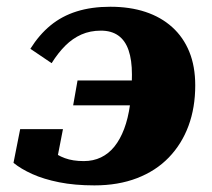

<svg xmlns="http://www.w3.org/2000/svg" viewBox="-20 -538 628 569"><path d="M447 -299.6 434.4 -225.8H196.8L209.8 -299.6ZM279.2 -447.2Q247.2 -447.2 221.2 -435.7Q195.2 -424.2 173.7 -402.8Q152.2 -381.4 133 -350.8L70 -393.4Q96 -435 129.7 -462.7Q163.4 -490.4 207.4 -504.2Q251.4 -518 307 -518Q365 -518 411.1 -502.7Q457.2 -487.4 490.3 -457.6Q523.4 -427.8 541 -384.6Q558.6 -341.4 558.6 -285Q558.6 -219 538.6 -165Q518.6 -111 480.3 -71.3Q442 -31.6 386.2 -10.1Q330.4 11.4 259.8 11.4Q201.4 11.4 155.4 2.2Q109.4 -7 75.7 -22.2Q42 -37.4 20 -55.4L39.8 -155.4H166.6L146.6 -52.6Q137.2 -52.6 129 -59Q120.8 -65.4 115.4 -75.8Q110 -86.2 108.5 -97.7Q107 -109.2 110.4 -120.4Q118.4 -105.2 133.6 -91.6Q148.8 -78 172.3 -69.3Q195.8 -60.6 228.4 -60.6Q256.4 -60.6 279.3 -71.6Q302.2 -82.6 319.2 -103.8Q336.2 -125 347.9 -155.9Q359.6 -186.8 365.3 -227.4Q371 -268 371 -317Q371 -360.2 361 -389.2Q351 -418.2 330.5 -432.7Q310 -447.2 279.2 -447.2Z"/></svg>

Font: Roboto Serif 20pt
Style: Italic
Weight: 400
Italic angle: -10°
Designer: Greg Gazdowicz
Foundry: Commercial Type
Version: Version 1.008